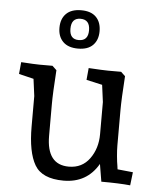

<svg xmlns="http://www.w3.org/2000/svg" viewBox="-54 -797 699 853"><g transform="rotate(5 296.0 -370.5)"><path d="M324 -445 329 -498Q396 -494 416 -494H474L493 -476Q486 -373 486 -323V-167Q486 -145 488.5 -118.5Q491 -92 494 -76L496 -61L565 -54L558 5Q509 0 429 0L416 -78Q365 10 261 10Q165 10 132 -46.5Q99 -103 99 -217V-353L89 -429L23 -445L28 -498Q90 -494 110 -494H168L187 -476Q180 -373 180 -323V-183Q180 -54 279 -54Q338 -54 371.5 -100Q405 -146 405 -210V-353L395 -429ZM363 -665Q363 -626 340.5 -603Q318 -580 274 -580Q230 -580 207 -603Q184 -626 184 -665Q184 -705 207 -728Q230 -751 274 -751Q318 -751 340.5 -728Q363 -705 363 -665ZM274 -713Q233 -713 233 -665Q233 -618 274 -618Q316 -618 316 -665Q316 -713 274 -713Z"/></g></svg>

Font: Andada
Style: Regular
Weight: 400
Designer: Carolina Giovagnoli
Foundry: Carolina Giovagnoli
Version: Version 1.003